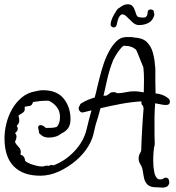

<svg xmlns="http://www.w3.org/2000/svg" viewBox="-20 -789 823 896"><path d="M730 86Q726 86 721.5 85.5Q717 85 713 85H709Q682 85 669.5 73.5Q657 62 653 45Q649 28 646.5 9.5Q644 -9 635 -22Q632 -27 629.5 -33.5Q627 -40 627 -49Q627 -63 633 -73Q639 -83 639 -88Q639 -103 640.5 -131Q642 -159 643.5 -187.5Q645 -216 646 -230Q647 -246 648.5 -263.5Q650 -281 650 -281Q649 -295 644 -298.5Q639 -302 640 -316Q591 -313 543.5 -304Q496 -295 449 -284L437 -241Q425 -207 418.5 -173.5Q412 -140 393 -108Q372 -72 335.5 -40.5Q299 -9 255.5 11Q212 31 168 31Q87 31 44 -13Q1 -57 1 -144Q1 -176 9.5 -211.5Q18 -247 36 -279Q54 -311 81.5 -334Q109 -357 146 -363Q154 -365 162.5 -366.5Q171 -368 181 -368Q246 -368 277.5 -328.5Q309 -289 309 -233Q309 -205 297 -189.5Q285 -174 266 -166Q244 -147 208 -147Q183 -147 170 -161Q160 -166 162 -178Q161 -179 161 -180Q161 -181 160 -182Q158 -190 158 -193Q158 -205 169 -205Q182 -205 192 -193Q194 -193 195 -192.5Q196 -192 197 -192Q208 -192 221 -192.5Q234 -193 245 -197Q260 -212 260 -244Q260 -270 245 -289.5Q230 -309 207 -319H201Q182 -319 168 -317.5Q154 -316 134 -313Q130 -297 119.5 -295Q109 -293 96 -291L95 -290Q97 -275 92.5 -269Q88 -263 81 -259.5Q74 -256 66 -249L67 -245Q70 -235 70 -226Q70 -214 60 -204L58 -202Q63 -194 63 -189Q63 -177 50 -168Q57 -161 57 -151Q57 -146 55 -140Q53 -134 50 -126L51 -124Q57 -113 67 -103Q77 -93 77 -79Q77 -76 76.5 -73.5Q76 -71 75 -68Q96 -61 97 -39L98 -38Q105 -31 120 -25Q135 -19 150.5 -15.5Q166 -12 176 -12Q182 -12 187.5 -14Q193 -16 199 -16Q206 -16 209 -15L210 -16Q221 -22 228 -17Q284 -37 327.5 -83.5Q371 -130 384 -185Q389 -208 395 -230Q401 -252 407 -274L370 -265Q360 -262 353.5 -269Q347 -276 347 -284Q347 -291 352 -296Q354 -305 363 -309Q390 -325 422 -334Q426 -348 429 -361Q432 -374 435 -387Q439 -403 446 -431Q453 -459 463.5 -490.5Q474 -522 489.5 -550.5Q505 -579 524.5 -597.5Q544 -616 569 -616Q581 -616 590 -616Q599 -616 606 -614Q646 -612 665.5 -592.5Q685 -573 693 -544.5Q701 -516 703 -487Q705 -474 705 -461.5Q705 -449 705 -437V-403Q705 -393 705.5 -380.5Q706 -368 706 -353Q721 -352 735.5 -347Q750 -342 763 -332Q773 -325 773 -315Q773 -299 754 -299Q743 -299 730.5 -302Q718 -305 704 -307Q703 -291 702 -275Q701 -259 701 -243V-158Q701 -156 701.5 -145.5Q702 -135 702 -124Q702 -116 701.5 -110Q701 -104 699 -103Q698 -96 696.5 -78Q695 -60 695 -39Q695 -11 700 14.5Q705 40 720 48H733Q738 48 741 45Q748 40 753 40Q767 40 769 55Q770 58 770 63Q770 70 764.5 77Q759 84 745 86Q741 87 737.5 86.5Q734 86 730 86ZM463 -342Q466 -342 469.5 -342.5Q473 -343 477 -343Q486 -348 492 -353.5Q498 -359 510 -359Q515 -359 519.5 -357.5Q524 -356 528 -354Q546 -354 566.5 -358.5Q587 -363 606 -363Q617 -363 628 -361.5Q639 -360 651 -358Q651 -371 651.5 -386.5Q652 -402 652 -418Q652 -447 649 -475L646 -482Q645 -485 639.5 -498Q634 -511 627.5 -528Q621 -545 615 -557Q595 -575 565 -575Q560 -575 558 -576Q548 -570 537.5 -556Q527 -542 519 -528.5Q511 -515 508 -508Q492 -468 482 -426Q472 -384 463 -342ZM628 -672Q613 -672 599 -684.5Q585 -697 573 -709.5Q561 -722 551 -722Q544 -722 537 -711.5Q530 -701 525 -675Q522 -661 510 -661Q505 -661 500.5 -665Q496 -669 496 -676Q497 -689 504 -705Q511 -721 521 -735Q527 -748 538 -753Q557 -769 576 -769Q591 -769 598.5 -760.5Q606 -752 609.5 -740.5Q613 -729 616.5 -720Q620 -711 628 -709Q633 -708 638 -707.5Q643 -707 650 -707Q668 -707 669 -731Q669 -739 673.5 -742Q678 -745 683 -745Q689 -745 694 -741.5Q699 -738 698 -730Q701 -725 700 -718Q693 -693 673.5 -682.5Q654 -672 628 -672Z"/></svg>

Font: Are You Serious
Style: Regular
Weight: 400
Designer: Robert E. Leuschke
Foundry: Robert E. Leuschke
Version: Version 1.100